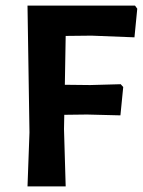

<svg xmlns="http://www.w3.org/2000/svg" viewBox="-20 -664 509 684"><path d="M410 -364 419 -354 409 -253 290 -256 209 -255 208 -204 214 0H78L85 -192L78 -644H461L469 -633L459 -531L306 -537L214 -536L211 -362L301 -361Z"/></svg>

Font: Alegreya Sans SC
Style: Bold
Weight: 700
Designer: Juan Pablo del Peral
Foundry: Huerta Tipografica
Version: Version 2.007